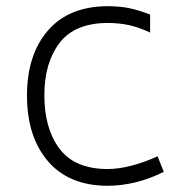

<svg xmlns="http://www.w3.org/2000/svg" viewBox="-20 -582 586 619"><path d="M67 -274Q67 -405 134 -483Q201 -561 325 -562Q367 -562 397.5 -555.5Q428 -549 464 -535V-477Q428 -494 396 -501Q364 -508 325 -508Q220 -507 171.5 -443Q123 -379 123 -275Q123 -168 171.5 -103Q220 -38 325 -37Q397 -37 488 -78L508 -28Q418 17 325 17Q201 16 134 -63Q67 -142 67 -274Z"/></svg>

Font: Biryani ExtraLight
Style: Regular
Weight: 275
Designer: Dan Reynolds and Mathieu Reguer
Foundry: Dan Reynolds and Mathieu Reguer
Version: Version 1.004; ttfautohint (v1.1) -l 5 -r 5 -G 72 -x 0 -D la